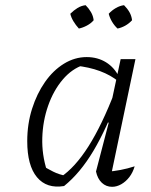

<svg xmlns="http://www.w3.org/2000/svg" viewBox="-20 -714 581 740"><path d="M227 3Q160 14 122.5 -31Q85 -76 85 -170Q85 -236 103.5 -294.5Q122 -353 153.5 -398Q185 -443 226.5 -468.5Q268 -494 314 -494Q356 -494 388.5 -474Q421 -454 439 -417L438 -399Q376 -450 271 -461L303 -464Q257 -449 221.5 -407Q186 -365 165.5 -306.5Q145 -248 143 -183Q141 -118 161 -56L138 -79Q162 -64 185 -52.5Q208 -41 236 -36L213 -31Q269 -68 321 -150Q373 -232 423 -362L440 -350Q391 -218 340 -132.5Q289 -47 227 3ZM405 -24 392 -52Q418 -54 444.5 -59Q471 -64 499 -73Q492 -49 478.5 -31.5Q465 -14 447.5 -4Q430 6 412 6Q389 6 372.5 -9.5Q356 -25 350 -53L399 -241L393 -243L445 -486H502ZM310 -694Q322 -682 330.5 -667.5Q339 -653 341 -636Q331 -624 315 -615.5Q299 -607 284 -604Q272 -617 263 -632Q254 -647 251 -661Q264 -674 278.5 -683Q293 -692 310 -694ZM458 -694Q471 -681 479 -667Q487 -653 489 -636Q477 -623 462.5 -615Q448 -607 433 -604Q421 -615 412 -630Q403 -645 399 -661Q411 -674 426.5 -683Q442 -692 458 -694Z"/></svg>

Font: Piazzolla 8pt ExtraLight
Style: Italic
Weight: 250
Italic angle: -11.3°
Designer: Juan Pablo del Peral
Foundry: Huerta Tipografica
Version: Version 2.001